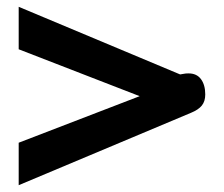

<svg xmlns="http://www.w3.org/2000/svg" viewBox="-20 -546 659 565"><path d="M35 -126 391 -263 35 -401V-526L510 -327L522 -329Q526 -330 535 -330Q559 -330 571.5 -313Q584 -296 584 -268Q584 -248 574 -235.5Q564 -223 542 -214L35 -1Z"/></svg>

Font: Niramit
Style: Bold
Weight: 700
Designer: Katatrad Aksorn Co.,Ltd.
Foundry: Cadson Demak Co.,Ltd.
Version: Version 1.001; ttfautohint (v1.6)